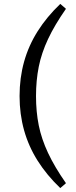

<svg xmlns="http://www.w3.org/2000/svg" viewBox="-20 -769 387 981"><path d="M164 -278Q164 -198 178 -128.5Q192 -59 225.5 12.5Q259 84 317 167L288 192Q219 126 172.5 52.5Q126 -21 103 -103.5Q80 -186 80 -278Q80 -371 103 -453.5Q126 -536 172.5 -609.5Q219 -683 288 -749L317 -724Q259 -641 225.5 -569.5Q192 -498 178 -428Q164 -358 164 -278Z"/></svg>

Font: Source Serif 4 18pt
Style: Regular
Weight: 400
Designer: Frank Grießhammer
Foundry: Adobe Systems Incorporated
Version: Version 4.004;hotconv 1.0.116;makeotfexe 2.5.65601